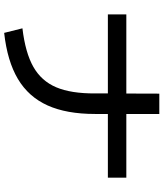

<svg xmlns="http://www.w3.org/2000/svg" viewBox="47 -832 770 904"><g transform="rotate(90 432.0 -380.0)"><path d="M419.9 -442.4V-502.9H47.9V-589.8H420.4L420.9 -745.1H516.6V-589.8H816.4V-502.9H516.6V-442.4Q516.6 -308.1 476.3 -218.8Q436 -129.4 351.8 -79.3Q267.6 -29.3 134.8 -14.6L113.3 -100.6Q228.5 -114.3 294.9 -152.1Q361.3 -189.9 390.9 -259.5Q420.4 -329.1 419.9 -442.4Z"/></g></svg>

Font: Pretendard GOV Medium
Style: Regular
Weight: 500
Designer: Base glyphs from Inter by Rasmus Andersson; Hangeul glyphs from Noto Sans CJK(Source Han Sans) by Jang Soo-young and Kan
Foundry: Kil Hyung-jin
Version: Version 1.309